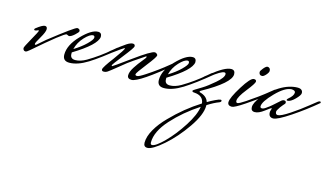

<svg xmlns="http://www.w3.org/2000/svg" viewBox="-84 -573 2169 1263"><g transform="rotate(15 1001.0 58.0)"><path d="M288 -159 272 -166Q253 -166 65 -3Q47 13 38.5 13Q30 13 25.5 7Q21 1 21 -6.5Q21 -14 55 -74.5Q89 -135 89 -139.5Q89 -144 85 -144Q71 -137 64 -137Q57 -137 57 -141.5Q57 -146 61 -150Q103 -183 119.5 -183Q136 -183 136 -164Q136 -145 111 -102.5Q86 -60 86 -53Q86 -46 89.5 -46Q93 -46 98 -50Q103 -54 151 -96Q314 -224 329 -224Q330 -224 330 -224Q336 -224 342 -220Q348 -216 348 -208Q348 -200 325 -179.5Q302 -159 288 -159Z M615 -166Q622 -171 628 -171Q634 -171 634 -164V-162Q530 -76 461 -33Q392 10 336 10Q291 10 291 -34Q291 -99 357 -167.5Q423 -236 468 -236Q493 -236 493 -208Q488 -153 335 -60V-50Q335 -17 369.5 -17Q404 -17 444 -40Q522 -86 590 -145ZM442 -205Q420 -205 385.5 -168Q351 -131 339 -84Q387 -113 420 -145.5Q453 -178 453 -191.5Q453 -205 442 -205Z M1022 -163Q811 13 761 13Q732 13 732 -11Q732 -35 753.5 -68Q775 -101 796.5 -126.5Q818 -152 818 -157Q818 -162 815 -162Q722 -100 704.5 -86Q687 -72 647.5 -40Q608 -8 596 0Q584 8 570 8Q556 8 556 -4Q556 -18 612 -92Q666 -166 666 -175Q666 -177 662.5 -177Q659 -177 576 -116L572 -131Q643 -188 668 -204Q693 -220 708.5 -220Q724 -220 724 -205Q724 -195 667.5 -123.5Q611 -52 611 -46.5Q611 -41 614.5 -41Q618 -41 728.5 -121.5Q839 -202 863 -202Q870 -202 876.5 -196.5Q883 -191 883 -186Q883 -174 830 -106.5Q777 -39 777 -30Q777 -21 789.5 -21Q802 -21 843 -48Q918 -97 981 -149L1003 -167Q1010 -172 1016 -172Q1022 -172 1022 -166Z M1259 -166Q1266 -171 1272 -171Q1278 -171 1278 -164V-162Q1174 -76 1105 -33Q1036 10 980 10Q935 10 935 -34Q935 -99 1001 -167.5Q1067 -236 1112 -236Q1137 -236 1137 -208Q1132 -153 979 -60V-50Q979 -17 1013.5 -17Q1048 -17 1088 -40Q1166 -86 1234 -145ZM1086 -205Q1064 -205 1029.5 -168Q995 -131 983 -84Q1031 -113 1064 -145.5Q1097 -178 1097 -191.5Q1097 -205 1086 -205Z M1002 392Q1026 392 1082 336Q1138 280 1189 200.5Q1240 121 1247 66Q1144 133 1067.5 217.5Q991 302 991 377Q991 392 1002 392ZM1357 6Q1324 18 1280 46V51Q1280 111 1218 201Q1156 291 1083.5 354.5Q1011 418 977 418Q951 418 951 389Q951 347 979.5 297.5Q1008 248 1054 202Q1144 109 1249 43Q1244 -9 1182 -13Q1167 -13 1167 -22Q1167 -25 1181 -33.5Q1195 -42 1226 -61Q1257 -80 1303 -119.5Q1349 -159 1349 -182Q1349 -193 1339 -193Q1316 -193 1251 -141L1220 -116L1216 -131Q1228 -140 1243 -152Q1333 -226 1377 -226Q1404 -226 1404 -197Q1404 -138 1222 -37Q1214 -33 1214 -29Q1214 -25 1216 -25Q1266 -12 1277 26Q1300 12 1326.5 -0.5Q1353 -13 1361 -13Q1369 -13 1369 -6Q1369 1 1357 6Z M1603.5 -302Q1613 -302 1618.5 -296Q1624 -290 1624 -279Q1624 -268 1609 -251Q1594 -234 1583 -234Q1572 -234 1567 -240.5Q1562 -247 1562 -255.5Q1562 -264 1578 -283Q1594 -302 1603.5 -302ZM1686 -167Q1694 -172 1698.5 -172Q1703 -172 1703 -166V-163Q1707 -163 1649.5 -119Q1592 -75 1526.5 -31Q1461 13 1444 13Q1415 13 1415 -11Q1415 -40 1465 -120.5Q1515 -201 1538 -201Q1555 -201 1555 -188Q1555 -175 1509 -117Q1463 -59 1463 -34Q1463 -20 1473.5 -20Q1484 -20 1526 -48Q1601 -98 1664 -149Z M1787 -120Q1781 -120 1781 -124.5Q1781 -129 1788 -135Q1821 -162 1821 -184Q1821 -198 1796 -200Q1751 -199 1688.5 -135Q1626 -71 1626 -39Q1626 -28 1638.5 -28Q1651 -28 1672 -45Q1691 -57 1743 -105Q1755 -117 1766 -117Q1780 -117 1780 -104Q1780 -99 1777 -96Q1774 -93 1766 -83.5Q1758 -74 1752 -66Q1734 -40 1734 -32Q1734 -12 1750 -12Q1771 -12 1829 -50.5Q1887 -89 1935 -128L1983 -166Q1990 -171 1996 -171Q2002 -171 2002 -164V-162Q1925 -97 1839.5 -40Q1754 17 1727 17Q1695 17 1695 -17Q1695 -25 1698 -32Q1701 -39 1701 -42Q1701 -45 1699 -46Q1696 -46 1660.5 -19Q1625 8 1598.5 8Q1572 8 1572 -20Q1572 -48 1609.5 -95.5Q1647 -143 1710 -182Q1773 -221 1833 -221Q1847 -221 1856.5 -214Q1866 -207 1866 -192.5Q1866 -178 1837 -149Q1808 -120 1787 -120Z"/></g></svg>

Font: Mrs Saint Delafield
Style: Regular
Weight: 400
Designer: Alejandro Paul
Foundry: Alejandro Paul
Version: Version 1.000